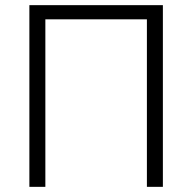

<svg xmlns="http://www.w3.org/2000/svg" viewBox="-20 -725 746 745"><path d="M94 0V-705H612V0H550V-650H156V0Z"/></svg>

Font: Nunito Sans 10pt SemiCondensed Light
Style: Regular
Weight: 300
Width: 4
Designer: Vernon Adams
Foundry: Vernon Adams
Version: Version 3.101;gftools[0.9.27]